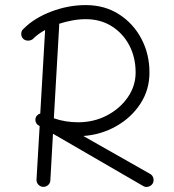

<svg xmlns="http://www.w3.org/2000/svg" viewBox="-20 -705 680 752"><path d="M69.8 -554.2Q62.5 -562.5 63.2 -574.2Q64 -585.9 72.8 -592.8Q114.7 -634.8 181.2 -659.9Q247.6 -685.1 315.9 -685.1Q390.1 -685.1 446.3 -648.9Q502.4 -612.8 533.9 -553Q565.4 -493.2 565.4 -420.9Q565.4 -353 529.8 -298.6Q494.1 -244.1 435.1 -210.7Q376 -177.2 306.2 -172.4L567.9 -23.9Q577.6 -18.6 580.6 -7.3Q583.5 3.9 578.1 13.7Q572.3 22.9 561.3 26.1Q550.3 29.3 540.5 23.4L187.5 -181.2L177.2 1.5Q176.8 12.7 168.2 20Q159.7 27.3 148.4 26.9Q137.2 25.9 129.9 17.8Q122.6 9.8 123 -1.5L135.3 -211.4L130.9 -213.9Q120.6 -220.2 118.7 -232.4Q118.7 -232.4 118.7 -232.4Q118.7 -232.9 118.7 -233.9Q118.7 -233.9 118.7 -235.4Q118.7 -234.9 118.7 -235.8Q118.2 -241.7 121.6 -248Q123.5 -251.5 127 -254.4Q131.3 -258.8 137.7 -260.3L156.7 -587.4Q127 -571.3 108.4 -551.8Q99.6 -545.4 88.4 -545.9Q77.1 -546.4 69.8 -554.2ZM211.9 -606 190.9 -241.7Q214.8 -233.4 239 -229.7Q263.2 -226.1 285.6 -226.1Q347.7 -226.1 398.9 -252.9Q450.2 -279.8 480.7 -324.2Q511.2 -368.7 511.2 -420.9Q511.2 -480.5 486.3 -527.6Q461.4 -574.7 417.5 -602.3Q373.5 -629.9 315.9 -629.9Q290 -629.9 263.4 -625Q236.8 -620.1 211.4 -611.8Q211.9 -608.9 211.9 -606Z"/></svg>

Font: Mikhak-FD Light
Style: Regular
Weight: 300
Designer: Amin Abedi
Version: Version 3.2